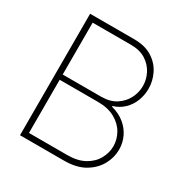

<svg xmlns="http://www.w3.org/2000/svg" viewBox="-170 -877 975 1013"><g transform="rotate(30 318.0 -370.0)"><path d="M358 0H98V-34H358Q421 -34 463 -57.5Q505 -81 525.5 -118.5Q546 -156 546 -196Q546 -236 525.5 -273Q505 -310 463 -334Q421 -358 358 -358H98V-390H358Q413 -390 449 -413.5Q485 -437 503.5 -473Q522 -509 522 -549Q522 -588 503.5 -624Q485 -660 449 -683Q413 -706 358 -706H98V-740H358Q425 -740 468.5 -712.5Q512 -685 533.5 -641.5Q555 -598 555 -551Q555 -513 541.5 -477.5Q528 -442 501 -415.5Q474 -389 435 -377V-373Q482 -361 514.5 -334.5Q547 -308 564 -272Q581 -236 581 -195Q581 -147 556.5 -102.5Q532 -58 483 -29Q434 0 358 0ZM125 0H90V-740H125Z"/></g></svg>

Font: Be Vietnam Pro Variable Thin
Style: Regular
Weight: 100
Designer: Lam Bao, Tony Le, Vietanh Nguyen
Foundry: Yellow Type Foundry
Version: Version 1.002